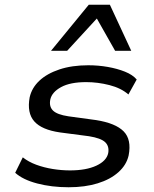

<svg xmlns="http://www.w3.org/2000/svg" viewBox="-20 -780 647 809"><path d="M269 9Q197 9 136.5 -7Q76 -23 44 -52L76 -117Q100 -98 132.5 -86Q165 -74 202 -68Q239 -62 275 -62Q343 -62 386 -82Q429 -102 436 -135Q441 -164 423 -181Q405 -198 355 -206L233 -222Q156 -233 124.5 -268.5Q93 -304 105 -370Q114 -410 146 -440Q178 -470 230.5 -487.5Q283 -505 352 -505Q394 -505 434 -498Q474 -491 506.5 -478Q539 -465 556 -445L521 -382Q490 -409 441 -421.5Q392 -434 343 -434Q276 -434 237.5 -413Q199 -392 192 -361Q186 -331 203.5 -314Q221 -297 268 -290L385 -274Q467 -261 501 -226.5Q535 -192 522 -125Q513 -85 479 -54.5Q445 -24 391.5 -7.5Q338 9 269 9ZM195 -566 354 -760H443L533 -566H465L388 -702L263 -566Z"/></svg>

Font: Nunito Sans 7pt SemiExpanded
Style: Italic
Weight: 400
Width: 6
Italic angle: -9°
Designer: Vernon Adams
Foundry: Vernon Adams
Version: Version 3.101;gftools[0.9.27]